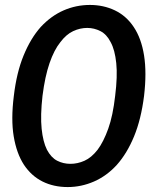

<svg xmlns="http://www.w3.org/2000/svg" viewBox="-20 -749 615 777"><path d="M563 -361Q551 -266 522.5 -197Q494 -128 453 -82Q412 -37 360.5 -14.5Q309 8 254 8Q197 8 152 -14.5Q107 -37 77 -82Q47 -128 35.5 -197Q24 -266 36 -361Q47 -455 75.5 -524.5Q104 -594 145 -640Q187 -685 237.5 -707Q288 -729 344 -729Q399 -729 445 -707Q491 -685 521 -640Q552 -594 563 -524.5Q574 -455 563 -361ZM446 -361Q456 -440 450.5 -493.5Q445 -547 428 -578Q412 -610 386.5 -623Q361 -636 333 -636Q304 -636 276 -623Q248 -610 224 -578Q199 -547 180.5 -493.5Q162 -440 152 -361Q143 -281 148.5 -228Q154 -175 170 -143Q187 -111 211.5 -98.5Q236 -86 265 -86Q294 -86 322 -98.5Q350 -111 375 -143Q399 -175 418 -228Q437 -281 446 -361Z"/></svg>

Font: Aleo SemiBold
Style: Italic
Weight: 600
Italic angle: -7°
Designer: Alessio Laiso
Foundry: Alessio Laiso
Version: Version 2.001;gftools[0.9.29]